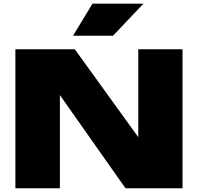

<svg xmlns="http://www.w3.org/2000/svg" viewBox="-20 -1016 1070 1036"><path d="M63 0V-750H383.8L726.1 -275.9V-750H964.8V0H657.2L303.2 -502.9V0ZM479 -996.1H753.9L589.8 -823.2H374Z"/></svg>

Font: Mattone
Style: Bold
Weight: 700
Width: 6
Designer: Nunzio Mazzaferro
Foundry: Collletttivo
Version: Version 2.000;Glyphs 3.2 (3217)